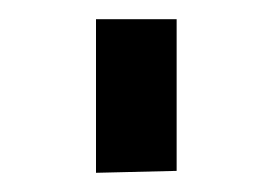

<svg xmlns="http://www.w3.org/2000/svg" viewBox="-20 -732 284 200"><path d="M80 -712H164V-554L80 -552Z"/></svg>

Font: Wallpoet
Style: Regular
Weight: 400
Designer: Lars Berggren
Foundry: Lars Berggren
Version: Version 1.000